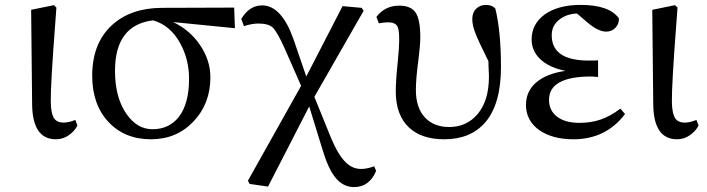

<svg xmlns="http://www.w3.org/2000/svg" viewBox="-20 -554 2885 783"><path d="M208 14Q112 14 111 -130L107 -514L200 -533L210 -523Q209 -504 206 -468Q186 -208 187 -138Q188 -90 201 -71Q213 -54 239 -54Q261 -54 287 -65L296 -42Q283 -18 261 -3Q237 14 208 14Z M596 14Q488 14 422 -57Q356 -128 356 -245Q356 -377 436 -451Q512 -521 639 -522L935 -523L938 -439L686 -464Q754 -432 796 -370Q838 -308 838 -239Q838 -131 769 -58.5Q700 14 596 14ZM602 -27Q670 -27 710 -78Q751 -132 751 -233Q751 -312 715 -377Q675 -451 604 -471Q449 -452 449 -265Q449 -156 496 -89Q539 -27 602 -27Z M1424 209Q1378 209 1346 168Q1317 131 1293 49L1241 -120L1073 207L998 196L991 183L1208 -204L1142 -354Q1111 -424 1092 -442Q1074 -458 1034 -458Q1009 -458 980 -449Q977 -448 975 -447L964 -477Q997 -532 1049 -532Q1128 -532 1177 -394L1229 -242L1377 -529L1455 -522L1463 -510L1262 -159L1331 11Q1360 79 1390 108Q1417 135 1453 135Q1477 135 1506 124L1514 143Q1486 209 1424 209Z M1792 14Q1700 14 1649 -33Q1594 -84 1594 -181Q1594 -225 1602 -301Q1608 -362 1608 -390Q1608 -433 1601 -446Q1592 -463 1562 -463Q1549 -463 1525 -459L1515 -485Q1550 -531 1608 -531Q1657 -531 1676 -501Q1694 -472 1694 -402Q1694 -369 1686 -307Q1676 -233 1676 -187Q1676 -115 1712.5 -75.5Q1749 -36 1812 -36Q1883 -36 1928 -89Q1974 -144 1974 -242Q1974 -257 1972 -293Q1972 -300 1972 -304Q1931 -386 1917 -423Q1906 -453 1906 -476Q1906 -503 1922 -518.5Q1938 -534 1962 -534Q1987 -534 2000 -519Q2023 -426 2023 -280Q2023 -130 1959 -55Q1899 14 1792 14Z M2318 14Q2235 14 2181 -22Q2125 -61 2125 -126Q2125 -182 2167 -218Q2209 -254 2286 -265Q2217 -279 2181 -315Q2148 -348 2148 -393Q2148 -455 2200 -494Q2255 -534 2348 -534Q2465 -534 2504 -479Q2505 -457 2490 -441Q2475 -425 2452 -425Q2420 -425 2376 -462L2333 -499Q2290 -497 2261 -474Q2230 -450 2230 -410Q2230 -307 2381 -307Q2409 -307 2419 -308V-240Q2415 -240 2408 -241Q2395 -242 2391 -242Q2219 -242 2219 -147Q2219 -103 2252 -78Q2285 -53 2343 -53Q2392 -53 2431 -67Q2469 -80 2510 -111L2529 -89Q2451 14 2318 14Z M2741 14Q2645 14 2644 -130L2640 -514L2733 -533L2743 -523Q2742 -504 2739 -468Q2719 -208 2720 -138Q2721 -90 2734 -71Q2746 -54 2772 -54Q2794 -54 2820 -65L2829 -42Q2816 -18 2794 -3Q2770 14 2741 14Z"/></svg>

Font: GenRyuMin TW M
Style: Regular
Weight: 500
Version: Version 1.501;PS 1;hotconv 16.6.51;makeotf.lib2.5.65220